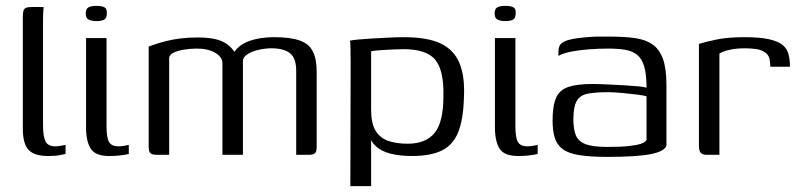

<svg xmlns="http://www.w3.org/2000/svg" viewBox="-20 -529 2739 656"><path d="M144 4Q98 4 78 -16.5Q58 -37 58 -90V-472Q58 -484 60 -491.5Q62 -499 68.5 -502Q75 -505 87 -505H129Q129 -504 128 -492Q127 -480 127 -462V-101Q127 -63 135.5 -46Q144 -29 169 -29Q176 -29 188 -31Q200 -33 204 -34V-3Q198 -2 184.5 1Q171 4 144 4Z M353 4Q306 4 290 -21Q274 -46 274 -94V-399H344V-98Q344 -57 353 -43Q362 -29 385 -29Q393 -29 405 -31Q417 -33 420 -34V-3Q417 -2 408.5 -0.5Q400 1 386.5 2.5Q373 4 353 4ZM310 -457Q293 -457 283 -462Q273 -467 273 -483Q273 -499 282.5 -504Q292 -509 309 -509Q328 -509 337 -504Q346 -499 345 -483Q345 -467 336 -462Q327 -457 310 -457Z M518 0Q500 0 494 -5.5Q488 -11 488 -29V-370Q496 -373 511 -378Q526 -383 547 -388.5Q568 -394 595.5 -397.5Q623 -401 656 -401Q690 -401 715 -395.5Q740 -390 758 -376.5Q776 -363 788 -340H774Q782 -357 797 -369.5Q812 -382 832 -389Q852 -396 873.5 -399Q895 -402 915 -402Q971 -402 1003 -391Q1035 -380 1048.5 -354Q1062 -328 1062 -285V-27Q1062 -11 1056 -5.5Q1050 0 1034 0H992Q992 -72 992 -143.5Q992 -215 992 -287Q992 -331 970.5 -347.5Q949 -364 907 -364Q887 -364 864.5 -359Q842 -354 826 -344Q810 -334 810 -321V0H740V-313Q740 -334 715.5 -348.5Q691 -363 653 -363Q630 -363 609 -359.5Q588 -356 574 -349.5Q560 -343 558 -332V0Z M1177 107 1178 -315Q1178 -343 1177.5 -363.5Q1177 -384 1176 -390Q1183 -392 1204 -394Q1225 -396 1252 -397.5Q1279 -399 1307.5 -400.5Q1336 -402 1359 -402Q1440 -402 1485.5 -380.5Q1531 -359 1550 -313Q1569 -267 1565 -194Q1563 -122 1546 -78.5Q1529 -35 1491 -15.5Q1453 4 1387 4Q1347 4 1314.5 -4Q1282 -12 1262 -31.5Q1242 -51 1236 -88L1248 -99V107ZM1373 -38Q1435 -38 1465 -75Q1495 -112 1495 -200Q1497 -289 1467 -325Q1437 -361 1359 -361Q1344 -361 1321.5 -360Q1299 -359 1278.5 -357.5Q1258 -356 1248 -354V-154Q1248 -107 1263.5 -82Q1279 -57 1307 -47.5Q1335 -38 1373 -38Z M1750 4Q1703 4 1687 -21Q1671 -46 1671 -94V-399H1741V-98Q1741 -57 1750 -43Q1759 -29 1782 -29Q1790 -29 1802 -31Q1814 -33 1817 -34V-3Q1814 -2 1805.5 -0.5Q1797 1 1783.5 2.5Q1770 4 1750 4ZM1707 -457Q1690 -457 1680 -462Q1670 -467 1670 -483Q1670 -499 1679.5 -504Q1689 -509 1706 -509Q1725 -509 1734 -504Q1743 -499 1742 -483Q1742 -467 1733 -462Q1724 -457 1707 -457Z M2055 7Q1996 7 1959 1Q1922 -5 1902.5 -19.5Q1883 -34 1875.5 -58Q1868 -82 1868 -117Q1868 -168 1880 -195Q1892 -222 1922 -232Q1952 -242 2002 -242Q2027 -242 2056.5 -240.5Q2086 -239 2113.5 -237.5Q2141 -236 2161.5 -234Q2182 -232 2189 -229Q2189 -275 2181 -302Q2173 -329 2156.5 -342Q2140 -355 2115.5 -359Q2091 -363 2059 -363Q2026 -363 1992.5 -360.5Q1959 -358 1931 -352.5Q1903 -347 1888 -338V-353Q1888 -374 1900.5 -382.5Q1913 -391 1929 -394Q1948 -399 1984.5 -402Q2021 -405 2061 -404Q2112 -404 2148.5 -399Q2185 -394 2209 -377.5Q2233 -361 2245 -328Q2257 -295 2257 -238V-32Q2251 -12 2204 -2.5Q2157 7 2055 7ZM2055 -27Q2101 -27 2128.5 -30Q2156 -33 2170.5 -38Q2185 -43 2189 -51V-200Q2180 -203 2155.5 -206Q2131 -209 2104 -211.5Q2077 -214 2058 -214Q2015 -214 1988.5 -209Q1962 -204 1950.5 -184Q1939 -164 1939 -122Q1939 -89 1947 -68Q1955 -47 1979.5 -37Q2004 -27 2055 -27Z M2438 0H2394Q2381 0 2374.5 -6.5Q2368 -13 2368 -31V-379Q2390 -386 2428.5 -394Q2467 -402 2524 -402Q2578 -402 2609.5 -394.5Q2641 -387 2655.5 -374Q2670 -361 2674.5 -342.5Q2679 -324 2679 -301H2612L2611 -315Q2610 -338 2596 -348.5Q2582 -359 2563 -361.5Q2544 -364 2525 -364Q2496 -364 2473.5 -359Q2451 -354 2438 -346Z"/></svg>

Font: Genos Thin
Style: Regular
Weight: 400
Version: Version 1.010